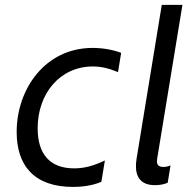

<svg xmlns="http://www.w3.org/2000/svg" viewBox="-20 -747 769 779"><path d="M276.3 11.4C304.7 11.4 348.7 8.5 391.3 -9.2L405.5 -95.9C360.1 -74.6 323.2 -63.9 281.2 -63.9C183.2 -63.9 132.8 -120.7 132.8 -226.6C132.8 -368.6 224.4 -477.3 356.5 -477.3C390.6 -477.3 420.5 -470.2 458.8 -454.5L471.6 -532.7C436.8 -545.5 396.3 -552.6 355.8 -552.6C162.6 -552.6 47.6 -384.9 47.6 -211.6C47.6 -73.9 120 11.4 276.3 11.4Z M608.7 4.3C630 4.3 648.4 0 660.5 -5.7L671.9 -76C662.6 -71.7 652 -69.6 642.8 -69.6C613.6 -69.6 615.8 -90.2 617.9 -104.4L720.2 -727.3H636.4L534.1 -103C526.3 -54.7 532 4.3 608.7 4.3Z"/></svg>

Font: TID UI
Style: Italic
Weight: 400
Italic angle: -9.39999°
Designer: The TID Project Authors
Foundry: Bakken & Bæck
Version: Version 1.001;hotconv 1.0.109;makeotfexe 2.5.65596